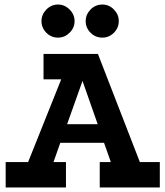

<svg xmlns="http://www.w3.org/2000/svg" viewBox="-20 -827 730 847"><path d="M5 0V-112H104L250 -477H172V-589H412L597 -112H685V0H420V-112H469L439 -197H246L216 -112H271V0ZM276 -279H411L344 -470ZM432 -807Q461 -807 482.5 -785Q504 -763 504 -734Q504 -704 482.5 -682.5Q461 -661 432 -661Q401 -661 379.5 -682.5Q358 -704 358 -734Q358 -763 379.5 -785Q401 -807 432 -807ZM236 -807Q265 -807 287 -785Q309 -763 309 -734Q309 -704 287 -682.5Q265 -661 236 -661Q206 -661 184.5 -682.5Q163 -704 163 -734Q163 -763 184.5 -785Q206 -807 236 -807Z"/></svg>

Font: Podkova ExtraBold
Style: Regular
Weight: 800
Designer: Ilya Yudin
Foundry: Cyreal (www.cyreal.org)
Version: Version 2.103